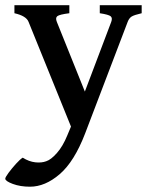

<svg xmlns="http://www.w3.org/2000/svg" viewBox="-48 -474 571 736"><path d="M66.9 241.7Q29.8 241.7 1 231Q-27.8 220.2 -27.8 210.9Q-27.8 205.6 -15.4 188.7Q-2.9 171.9 12.9 154.3Q28.8 136.7 39.1 130.4Q63 145.5 87.2 148.2Q111.3 150.9 129.4 144Q147.5 138.2 170.2 112.5Q192.9 86.9 210 44.9L224.1 11.2L61.5 -390.1Q52.7 -413.1 7.3 -423.3V-454.1H217.8V-423.3Q180.2 -418.5 171.9 -412.1Q163.6 -405.8 169.9 -390.1L277.3 -123L378.4 -390.1Q383.8 -404.8 376.5 -411.4Q369.1 -418 334.5 -423.3V-454.1H495.1V-423.3Q465.8 -416.5 456.3 -410.4Q446.8 -404.3 441.4 -390.1L278.3 37.6Q236.8 145.5 180.9 193.6Q125 241.7 66.9 241.7Z"/></svg>

Font: David Libre Medium
Style: Regular
Weight: 500
Designer: Ismar David, J. Victor Gaultney, Annie Olsen and Meir Sadan
Foundry: Monotype Imaging Inc. & SIL International
Version: Version 1.100; ttfautohint (v1.8.4.7-5d5b)